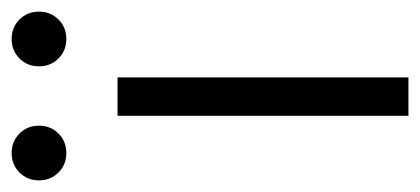

<svg xmlns="http://www.w3.org/2000/svg" viewBox="-232 -506 722 330"><g transform="rotate(-90 129.0 -341.0)"><path d="M95 -500H161V0H95ZM31 -588Q11 -588 -2.5 -601.5Q-16 -615 -16 -635Q-16 -655 -2.5 -668.5Q11 -682 31 -682Q51 -682 64.5 -668.5Q78 -655 78 -635Q78 -615 64.5 -601.5Q51 -588 31 -588ZM227 -588Q207 -588 193.5 -601.5Q180 -615 180 -635Q180 -655 193.5 -668.5Q207 -682 227 -682Q247 -682 260.5 -668.5Q274 -655 274 -635Q274 -615 260.5 -601.5Q247 -588 227 -588Z"/></g></svg>

Font: PT Root UI
Style: Regular
Weight: 400
Designer: Vitaly Kuzmin
Foundry: ParaType Ltd.
Version: Version 2.001G